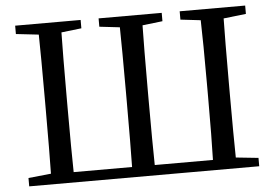

<svg xmlns="http://www.w3.org/2000/svg" viewBox="-51 -803 1249 873"><g transform="rotate(-5 573.0 -366.5)"><path d="M1097.7 -695.3 995.1 -683.6Q993.2 -588.9 993.2 -392.6V-338.9Q993.2 -145.5 995.1 -48.8L1097.7 -38.1V0H47.9V-38.1L151.4 -48.8Q153.3 -145.5 153.3 -338.9V-392.6Q153.3 -588.9 151.4 -683.6L47.9 -695.3V-733.4H346.7V-695.3L254.9 -684.6Q252.9 -587.9 252.9 -392.6V-338.9Q252.9 -142.6 254.9 -46.9H521.5Q523.4 -142.6 523.4 -342.8V-391.6Q523.4 -587.9 521.5 -684.6L428.7 -695.3V-733.4H716.8V-695.3L625 -684.6Q623 -588.9 623 -391.6V-342.8Q623 -144.5 625 -46.9H890.6Q893.6 -142.6 893.6 -338.9V-392.6Q893.6 -587.9 890.6 -684.6L798.8 -695.3V-733.4H1097.7Z"/></g></svg>

Font: GenYoMin TW TTF Medium
Style: Regular
Weight: 500
Version: Version 1.300